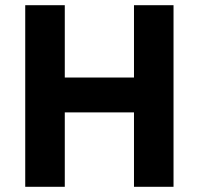

<svg xmlns="http://www.w3.org/2000/svg" viewBox="-20 -718 764 738"><path d="M495 0H647V-698H495V-420H229V-698H77V0H229V-286H495Z"/></svg>

Font: LVC Sans
Style: Bold
Weight: 700
Designer: Mike Abbink, Paul van der Laan, Pieter van Rosmalen
Foundry: Bold Monday
Version: Version 3.0